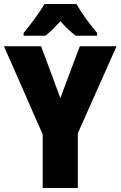

<svg xmlns="http://www.w3.org/2000/svg" viewBox="-20 -947 607 967"><path d="M365 -927H204C183 -889 129 -816 99 -781V-767H208C230 -783 254 -807 284 -840C313 -808 338 -784 362 -767H469V-781C430 -828 390 -882 365 -927ZM284 -453 187 -714H0L195 -270V0H372V-276L567 -714H382Z"/></svg>

Font: Noto Sans Arabic UI Cn Bk
Style: Regular
Weight: 900
Width: 3
Designer: Monotype Design Team, Nadine Chahine and Nizar Qandah
Foundry: Monotype Imaging Inc.
Version: Version 2.010